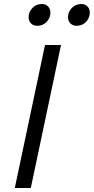

<svg xmlns="http://www.w3.org/2000/svg" viewBox="-20 -940 469 960"><path d="M54 0 205 -715H285L134 0ZM166 -811Q147 -811 135 -823Q123 -835 123 -854Q123 -880 142 -900Q161 -920 190 -920Q208 -920 220 -908Q232 -896 232 -877Q232 -851 213.5 -831Q195 -811 166 -811ZM363 -811Q344 -811 332 -823Q320 -835 320 -854Q320 -880 339 -900Q358 -920 387 -920Q405 -920 417 -908Q429 -896 429 -877Q429 -851 410.5 -831Q392 -811 363 -811Z"/></svg>

Font: Wix Madefor Text
Style: Italic
Weight: 400
Italic angle: -12°
Designer: Dalton Maag Ltd
Foundry: Dalton Maag Ltd
Version: Version 3.100